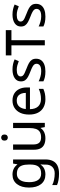

<svg xmlns="http://www.w3.org/2000/svg" viewBox="1093 -1870 1017 3243"><g transform="rotate(-90 1601.5 -248.5)"><path d="M275 -546Q328 -546 370.5 -526Q413 -506 443 -465H448L460 -536H530V9Q530 85 504 136.5Q478 188 425 214Q372 240 290 240Q232 240 183.5 231.5Q135 223 97 206V125Q135 145 186 156Q237 167 295 167Q364 167 403.5 126.5Q443 86 443 16V-5Q443 -17 444 -39.5Q445 -62 446 -71H442Q414 -30 372.5 -10Q331 10 276 10Q172 10 113.5 -63Q55 -136 55 -267Q55 -395 113.5 -470.5Q172 -546 275 -546ZM287 -472Q242 -472 210.5 -448Q179 -424 162.5 -378Q146 -332 146 -266Q146 -167 182.5 -114.5Q219 -62 289 -62Q330 -62 359 -72.5Q388 -83 407 -105.5Q426 -128 435 -163Q444 -198 444 -246V-267Q444 -340 427.5 -385Q411 -430 376 -451Q341 -472 287 -472Z M900 -737Q920 -737 935.5 -723.5Q951 -710 951 -681Q951 -653 935.5 -639Q920 -625 900 -625Q878 -625 863 -639Q848 -653 848 -681Q848 -710 863 -723.5Q878 -737 900 -737ZM1148 -536V0H1076L1063 -71H1059Q1042 -43 1015 -25Q988 -7 956 1.5Q924 10 889 10Q825 10 781.5 -10.5Q738 -31 716 -74Q694 -117 694 -185V-536H783V-191Q783 -127 812 -95Q841 -63 902 -63Q962 -63 996.5 -85.5Q1031 -108 1045.5 -151.5Q1060 -195 1060 -257V-536Z M1525 -546Q1594 -546 1643.5 -516Q1693 -486 1719.5 -431.5Q1746 -377 1746 -304V-251H1379Q1381 -160 1425.5 -112.5Q1470 -65 1550 -65Q1601 -65 1640.5 -74.5Q1680 -84 1722 -102V-25Q1681 -7 1641 1.5Q1601 10 1546 10Q1470 10 1411.5 -21Q1353 -52 1320.5 -113.5Q1288 -175 1288 -264Q1288 -352 1317.5 -415Q1347 -478 1400.5 -512Q1454 -546 1525 -546ZM1524 -474Q1461 -474 1424.5 -433.5Q1388 -393 1381 -321H1654Q1654 -367 1640 -401Q1626 -435 1597.5 -454.5Q1569 -474 1524 -474Z M2231 -148Q2231 -96 2205 -61Q2179 -26 2131 -8Q2083 10 2017 10Q1961 10 1920.5 1Q1880 -8 1849 -24V-104Q1881 -88 1926.5 -74.5Q1972 -61 2019 -61Q2086 -61 2116 -82.5Q2146 -104 2146 -140Q2146 -160 2135 -176Q2124 -192 2095.5 -208Q2067 -224 2014 -244Q1962 -264 1925 -284Q1888 -304 1868 -332Q1848 -360 1848 -404Q1848 -472 1903.5 -509Q1959 -546 2049 -546Q2098 -546 2140.5 -536.5Q2183 -527 2220 -510L2190 -440Q2156 -454 2119 -464Q2082 -474 2043 -474Q1989 -474 1960.5 -456.5Q1932 -439 1932 -409Q1932 -387 1945 -371.5Q1958 -356 1988.5 -341.5Q2019 -327 2070 -307Q2121 -288 2157 -268Q2193 -248 2212 -219.5Q2231 -191 2231 -148Z M2714 -659V-564H2544V0H2457V-564H2287V-659Z M3158 -148Q3158 -96 3132 -61Q3106 -26 3058 -8Q3010 10 2944 10Q2888 10 2847.5 1Q2807 -8 2776 -24V-104Q2808 -88 2853.5 -74.5Q2899 -61 2946 -61Q3013 -61 3043 -82.5Q3073 -104 3073 -140Q3073 -160 3062 -176Q3051 -192 3022.5 -208Q2994 -224 2941 -244Q2889 -264 2852 -284Q2815 -304 2795 -332Q2775 -360 2775 -404Q2775 -472 2830.5 -509Q2886 -546 2976 -546Q3025 -546 3067.5 -536.5Q3110 -527 3147 -510L3117 -440Q3083 -454 3046 -464Q3009 -474 2970 -474Q2916 -474 2887.5 -456.5Q2859 -439 2859 -409Q2859 -387 2872 -371.5Q2885 -356 2915.5 -341.5Q2946 -327 2997 -307Q3048 -288 3084 -268Q3120 -248 3139 -219.5Q3158 -191 3158 -148Z"/></g></svg>

Font: ukannada05
Style: Book
Weight: 400
Designer: Jelle Bosma - Monotype Design Team
Foundry: Monotype Imaging Inc.
Version: Version 2.003